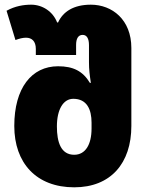

<svg xmlns="http://www.w3.org/2000/svg" viewBox="-20 -790 635 820"><path d="M297 10C453 10 541 -93 541 -252V-585C541 -706 459 -770 368 -770C294 -770 249 -740 228 -694H224C206 -741 161 -770 113 -770C81 -770 44 -764 8 -744L46 -619C62 -625 77 -629 91 -629C116 -629 133 -614 133 -581V-555H305V-598C305 -625 314 -641 333 -641C351 -641 360 -625 360 -597V-524C360 -493 363 -470 368 -436H364C334 -486 293 -507 228 -507C115 -507 41 -414 41 -252C41 -94 135 10 297 10ZM297 -129C240 -129 223 -183 223 -250C223 -322 250 -368 293 -368C351 -368 371 -323 371 -266V-241C371 -173 345 -129 297 -129Z"/></svg>

Font: Noto Sans Georgian SemiCondensed Black
Style: Regular
Weight: 900
Width: 4
Designer: Monotype Design Team, Akaki Razmadze
Foundry: Google LLC
Version: Version 2.005